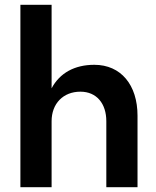

<svg xmlns="http://www.w3.org/2000/svg" viewBox="-20 -780 648 800"><path d="M65 0H195V-275C195 -348 243 -398 315 -398C383 -398 423 -348 423 -275V0H553V-298C553 -426 484 -510 373 -510C291 -510 229 -476 195 -412V-760H65Z"/></svg>

Font: Goli SemiBold
Style: Regular
Weight: 600
Designer: jaikishan Patel
Foundry: MagicType
Version: Version 1.000;Glyphs 3.2 (3242)